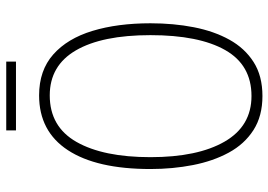

<svg xmlns="http://www.w3.org/2000/svg" viewBox="-146 -778 882 631"><g transform="rotate(-90 295.5 -462.0)"><path d="M535 -409Q535 -333 522 -266.5Q509 -200 481 -149.5Q453 -99 407.5 -70Q362 -41 296 -41Q230 -41 184 -70.5Q138 -100 110 -151.5Q82 -203 69 -269.5Q56 -336 56 -409Q56 -586 118 -680.5Q180 -775 298 -775Q380 -775 432.5 -728.5Q485 -682 510 -599.5Q535 -517 535 -409ZM95 -409Q95 -254 146 -165.5Q197 -77 296 -77Q398 -77 447 -163.5Q496 -250 496 -409Q496 -568 446 -654Q396 -740 298 -740Q195 -740 145 -652Q95 -564 95 -409ZM409 -883V-851H183V-883Z"/></g></svg>

Font: Noto Sans Tamil UI Condensed ExtraLight
Style: Regular
Weight: 200
Width: 3
Designer: Jelle Bosma - Monotype Design Team
Foundry: Monotype Imaging Inc.
Version: Version 2.004; ttfautohint (v1.8.4.7-5d5b)